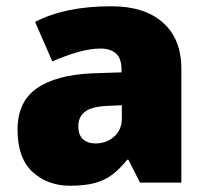

<svg xmlns="http://www.w3.org/2000/svg" viewBox="-20 -583 663 613"><path d="M336 -563Q441 -563 500 -511Q559 -459 559 -363V0H427L390 -73H386Q363 -44 338.5 -25.5Q314 -7 282 1.5Q250 10 204 10Q132 10 84 -34Q36 -78 36 -169Q36 -258 97.5 -301Q159 -344 276 -349L368 -352V-360Q368 -397 350 -412.5Q332 -428 301 -428Q268 -428 228 -416.5Q188 -405 147 -387L92 -513Q140 -538 200.5 -550.5Q261 -563 336 -563ZM325 -245Q273 -243 251.5 -226.5Q230 -210 230 -180Q230 -152 245 -138.5Q260 -125 285 -125Q320 -125 344.5 -147Q369 -169 369 -204V-247Z"/></svg>

Font: Noto Sans Myanmar Black
Style: Regular
Weight: 900
Designer: Monotype Design Team
Foundry: Monotype Imaging Inc.
Version: Version 2.107; ttfautohint (v1.8.4.7-5d5b)